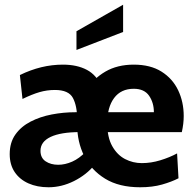

<svg xmlns="http://www.w3.org/2000/svg" viewBox="-20 -781 823 811"><path d="M185 10Q137 10 100 -6.5Q63 -23 42 -54.2Q21 -85.5 21 -130Q21 -179 45 -212.8Q69 -246.5 109 -267.2Q149 -288 198.5 -297.5Q248 -307 299 -307H630Q630 -347 609.8 -376.5Q589.5 -406 545 -406Q491 -406 462 -367Q433 -328 433 -261Q433 -201 454 -163.8Q475 -126.5 508.2 -109.2Q541.5 -92 579 -92Q618 -92 657.2 -104Q696.5 -116 728 -133L734 -28Q705 -13 664.5 -1.5Q624 10 572 10Q483 10 424 -26.2Q365 -62.5 335.5 -122.2Q306 -182 306 -253V-275Q306 -333.5 288 -367.2Q270 -401 212 -401Q178.5 -401 146.8 -391.8Q115 -382.5 75 -363L64 -464Q109 -486 154.2 -497Q199.5 -508 246 -508Q305.5 -508 347.2 -485.8Q389 -463.5 409 -414L345 -401Q374.5 -449 425 -478.5Q475.5 -508 545 -508Q615.5 -508 662.2 -478.5Q709 -449 732.5 -399.8Q756 -350.5 756 -291Q756 -274.5 754 -257.8Q752 -241 748 -223H317Q237 -223 194 -202.8Q151 -182.5 151 -144Q151 -114 172.8 -99.5Q194.5 -85 226 -85Q254.5 -85 284.8 -98.2Q315 -111.5 342 -140L380 -85Q345 -42.5 292.5 -16.2Q240 10 185 10ZM303 -570V-649L500 -761V-646Z"/></svg>

Font: Cabin Resolve
Style: Bold-Resolve
Weight: 700
Designer: Pablo Impallari
Foundry: Pablo Impallari. http://www.impallari.com Igino Marini. http://www.ikern.com
Version: Version 3.001